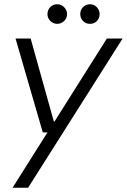

<svg xmlns="http://www.w3.org/2000/svg" viewBox="-20 -677 596 902"><path d="M39 205 203 -55H181L53 -496H124L233 -106H236L482 -496H556L112 205ZM249 -565Q230 -565 216.5 -578.5Q203 -592 203 -611Q203 -630 216 -643.5Q229 -657 249 -657Q268 -657 281.5 -643Q295 -629 295 -611Q295 -591 281 -578Q267 -565 249 -565ZM403 -565Q383 -565 370 -578.5Q357 -592 357 -611Q357 -630 370 -643.5Q383 -657 403 -657Q422 -657 435 -643Q448 -629 448 -611Q448 -591 435 -578Q422 -565 403 -565Z"/></svg>

Font: DM Sans 36pt Light
Style: Italic
Weight: 300
Italic angle: -10°
Designer: Colophon Foundry, Jonny Pinhorn
Foundry: Colophon Foundry
Version: Version 4.004;gftools[0.9.30]